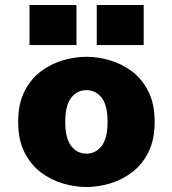

<svg xmlns="http://www.w3.org/2000/svg" viewBox="-20 -740 690 771"><path d="M327 11Q281.5 11 233.2 -3Q185 -17 144.2 -47.8Q103.5 -78.5 78.2 -128.5Q53 -178.5 53 -251Q53 -323 78.2 -373Q103.5 -423 144.2 -453.5Q185 -484 233.2 -498Q281.5 -512 327 -512Q373 -512 421 -498Q469 -484 509.8 -453.5Q550.5 -423 575.8 -373Q601 -323 601 -251Q601 -178.5 575.8 -128.5Q550.5 -78.5 509.8 -47.8Q469 -17 421 -3Q373 11 327 11ZM327 -123Q364.5 -123 388.2 -154Q412 -185 412 -251Q412 -317 388.2 -347.5Q364.5 -378 327 -378Q289.5 -378 265.8 -347.5Q242 -317 242 -251Q242 -185 265.8 -154Q289.5 -123 327 -123ZM98.5 -720H287V-559H98.5ZM368.5 -720H557V-559H368.5Z"/></svg>

Font: Trispace ExtraBold
Style: Regular
Weight: 800
Designer: Tyler Finck
Foundry: Etcetera Type Company
Version: Version 1.210; ttfautohint (v1.8.3)